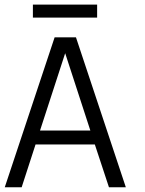

<svg xmlns="http://www.w3.org/2000/svg" viewBox="-49 -796 615 816"><path d="M485.8 0H414.1L354 -182.1H102.1L43 0H-28.8L183.1 -637.2H273.9ZM335 -241.2 228 -569.8 121.1 -241.2ZM363.8 -721.2H90.8V-776.4H363.8Z"/></svg>

Font: Anonymous Pro
Style: Regular
Weight: 400
Monospace: yes
Designer: Mark Simonson
Version: Version 1.002